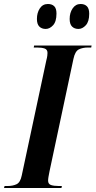

<svg xmlns="http://www.w3.org/2000/svg" viewBox="-55 -942 479 962"><path d="M-35 0 -32 -10H-17Q9 -10 28 -19Q47 -28 54 -63L177 -639Q181 -654 182 -663Q183 -672 183 -677Q183 -694 168.5 -699Q154 -704 129 -704H114L116 -714H404L402 -704H387Q359 -704 340 -694.5Q321 -685 313 -647L193 -83Q190 -68 188 -56.5Q186 -45 186 -37Q186 -20 200.5 -15Q215 -10 240 -10H255L253 0ZM338 -797Q318 -797 306 -809Q294 -821 294 -847Q294 -878 309 -900Q324 -922 349 -922Q369 -922 380.5 -910.5Q392 -899 392 -873Q392 -834 375 -815.5Q358 -797 338 -797ZM174 -797Q154 -797 142 -809Q130 -821 130 -847Q130 -878 144.5 -900Q159 -922 185 -922Q205 -922 216.5 -911Q228 -900 228 -874Q228 -834 211 -815.5Q194 -797 174 -797Z"/></svg>

Font: Noto Serif Display ExtraCondensed
Style: Bold Italic
Weight: 700
Width: 2
Italic angle: -12°
Designer: Monotype Design Team
Foundry: Monotype Imaging Inc.
Version: Version 2.009